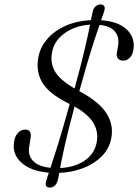

<svg xmlns="http://www.w3.org/2000/svg" viewBox="-20 -786 625 869"><path d="M241 32Q230.5 63 205.5 63Q179.5 63 189.5 31.5Q191.5 24.5 194.2 15.8Q197 7 201 -4.5Q120.5 -11 77.8 -49.2Q35 -87.5 43.5 -142Q47 -169.5 61.2 -184.5Q75.5 -199.5 93.5 -199.5Q126 -199.5 118 -158.5L112.5 -124.5Q105 -84 129.2 -58Q153.5 -32 208.5 -26.5Q220.5 -62.5 241.5 -129.5Q262.5 -196.5 295.5 -315.5H295Q198 -363 169 -416.5Q140 -470 155.5 -535.5Q165 -577 196.2 -612.2Q227.5 -647.5 277.2 -669.5Q327 -691.5 391.5 -695Q394.5 -709 396.5 -719Q398.5 -729 400.5 -737.5Q405 -751.5 414.8 -758.8Q424.5 -766 435.5 -766Q446 -766 451.2 -758.8Q456.5 -751.5 452 -736.5Q449.5 -729 446.2 -719Q443 -709 437.5 -694.5Q517 -688.5 554.5 -651.8Q592 -615 584 -563Q581 -539 568 -525.2Q555 -511.5 538.5 -511.5Q522 -511.5 514 -521.2Q506 -531 509 -547.5L514.5 -578.5Q521 -618.5 500 -643.5Q479 -668.5 430.5 -673.5Q417 -635.5 394.8 -565.5Q372.5 -495.5 339 -373.5L340 -373Q430.5 -324.5 463.5 -270.5Q496.5 -216.5 482.5 -155Q472.5 -110 439 -77Q405.5 -44 356 -25Q306.5 -6 248 -3.5Q246 8 244.5 16.5Q243 25 241 32ZM217.5 -557.5Q205 -507 226.5 -466.5Q248 -426 317.5 -385.5Q349.5 -502.5 365 -569.8Q380.5 -637 387.5 -674.5Q322.5 -670 275.8 -638Q229 -606 217.5 -557.5ZM416 -134.5Q428 -183 405.2 -225Q382.5 -267 317.5 -304Q287 -190.5 272.8 -125.8Q258.5 -61 252 -25.5Q316 -28.5 360.2 -57.2Q404.5 -86 416 -134.5Z"/></svg>

Font: Fraunces 9pt S000 Light
Style: Italic
Weight: 300
Italic angle: -16°
Version: Version 1.000; ttfautohint (v1.8.3)